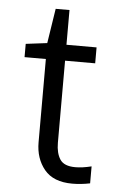

<svg xmlns="http://www.w3.org/2000/svg" viewBox="-49 -664 440 710"><g transform="rotate(5 171.0 -309.5)"><path d="M108.9 -131.8V-440.9H29.8V-490.2L108.9 -500L128.9 -628.9H180.2V-500H292V-440.9H180.2V-136.2Q180.2 -97.7 195.3 -74.7Q210.4 -51.8 252 -51.8Q278.3 -51.8 312 -60.1V2.9Q278.3 9.8 246.1 9.8Q175.8 9.8 142.3 -31Q108.9 -71.8 108.9 -131.8Z"/></g></svg>

Font: LT Superior
Style: Regular
Weight: 400
Designer: Daniel Lyons
Foundry: LyonsType
Version: Version 1.000